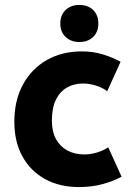

<svg xmlns="http://www.w3.org/2000/svg" viewBox="-20 -745 537 777"><path d="M38 -252Q38 -339 73 -403Q108 -467 169.5 -502Q231 -537 311 -537Q357 -537 396 -525Q435 -513 468 -495L414 -376Q395 -390 369 -398.5Q343 -407 315 -407Q280 -407 251.5 -391Q223 -375 206.5 -342Q190 -309 190 -257Q190 -212 207 -181.5Q224 -151 253.5 -135.5Q283 -120 321 -120Q347 -120 373 -128Q399 -136 418 -149L472 -30Q439 -12 395.5 0Q352 12 299 12Q221 12 162 -20.5Q103 -53 70.5 -112.5Q38 -172 38 -252ZM224 -650Q224 -684 245.5 -704.5Q267 -725 301 -725Q336 -725 357 -704.5Q378 -684 378 -650Q378 -616 357 -595.5Q336 -575 301 -575Q267 -575 245.5 -595.5Q224 -616 224 -650Z"/></svg>

Font: Radio Canada
Style: Regular
Weight: 400
Designer: Charles Daoud, Etienne Aubert Bonn, Alexandre Saumier Demers, Jacques Le Bailly
Foundry: Radio-Canada
Version: Version 2.104;gftools[0.9.28.dev5+ged2979d]